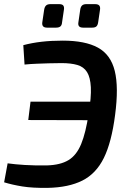

<svg xmlns="http://www.w3.org/2000/svg" viewBox="-21 -899 625 931"><path d="M283 -702Q392 -702 454 -668Q516 -634 535.5 -555Q555 -476 537 -341Q520 -209 482.5 -133Q445 -57 378.5 -23.5Q312 10 210 12Q136 13 87 5Q38 -3 -1 -15L16 -107Q51 -102 100 -99Q149 -96 208 -97Q272 -99 311 -122.5Q350 -146 372.5 -200.5Q395 -255 409 -349Q422 -428 419.5 -476Q417 -524 401 -549.5Q385 -575 354 -584Q323 -593 277 -593Q244 -593 215 -592Q186 -591 157.5 -590Q129 -589 98 -586L92 -680Q133 -691 180 -696.5Q227 -702 283 -702ZM514 -406 500 -316 116 -317 127 -406ZM265 -879Q281 -879 286 -872Q291 -865 289 -852L280 -791Q279 -777 272 -771Q265 -765 251 -765H207Q181 -765 184 -790L193 -851Q195 -865 202 -872Q209 -879 224 -879ZM439 -879Q455 -879 460.5 -872Q466 -865 464 -852L455 -791Q453 -777 446.5 -771Q440 -765 426 -765H382Q355 -765 359 -790L368 -852Q370 -866 377 -872.5Q384 -879 398 -879Z"/></svg>

Font: Exo 2 SemiBold
Style: Italic
Weight: 600
Italic angle: -8°
Designer: Natanael Gama
Foundry: Natanael Gama
Version: Version 2.010